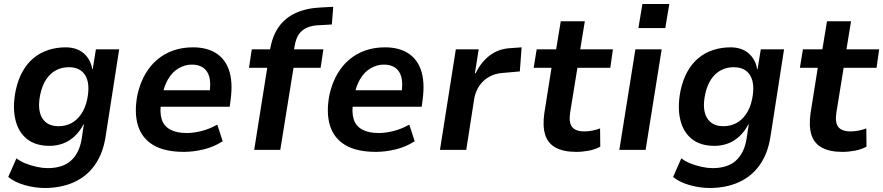

<svg xmlns="http://www.w3.org/2000/svg" viewBox="-20 -747 4402 957"><path d="M203 190Q155 190 104.5 176Q54 162 21 135L62 42Q82 58 109.5 68.5Q137 79 165 85Q193 91 218 91Q292 91 333.5 54Q375 17 387 -54L398 -127H396Q378 -92 351.5 -67.5Q325 -43 293.5 -31.5Q262 -20 227 -20Q157 -20 114 -54.5Q71 -89 56.5 -151.5Q42 -214 58 -295Q70 -351 93 -391.5Q116 -432 148.5 -458.5Q181 -485 221.5 -498Q262 -511 307 -511Q363 -511 397.5 -481Q432 -451 440 -402H442L458 -501H574L506 -64Q493 18 453 75Q413 132 349 161Q285 190 203 190ZM272 -118Q306 -118 334.5 -132.5Q363 -147 384.5 -178Q406 -209 415 -254Q430 -329 405.5 -370.5Q381 -412 323 -412Q288 -412 259.5 -397Q231 -382 211 -352.5Q191 -323 181 -278Q165 -202 189.5 -160Q214 -118 272 -118Z M897 10Q801 10 744 -24Q687 -58 667.5 -122Q648 -186 665 -274Q682 -349 719.5 -401.5Q757 -454 813.5 -482.5Q870 -511 943 -511Q1010 -511 1056 -482.5Q1102 -454 1121.5 -397Q1141 -340 1130 -254L1125 -215H760L773 -297H1042L1023 -275Q1032 -329 1024 -361Q1016 -393 993.5 -409Q971 -425 937 -425Q902 -425 871 -407Q840 -389 819 -354.5Q798 -320 788 -268L784 -244Q775 -189 785.5 -154Q796 -119 828 -101.5Q860 -84 910 -84Q946 -84 986.5 -94.5Q1027 -105 1063 -126L1090 -43Q1045 -14 993.5 -2Q942 10 897 10Z M1247 0 1312 -409H1221L1235 -501H1367L1318 -459L1325 -493Q1336 -566 1369 -612.5Q1402 -659 1455.5 -683Q1509 -707 1583 -710L1641 -713L1634 -625L1565 -621Q1537 -620 1512.5 -610Q1488 -600 1472 -579.5Q1456 -559 1449 -520L1443 -485L1428 -501H1592L1578 -409H1443L1377 0Z M1854 10Q1758 10 1701 -24Q1644 -58 1624.5 -122Q1605 -186 1622 -274Q1639 -349 1676.5 -401.5Q1714 -454 1770.5 -482.5Q1827 -511 1900 -511Q1967 -511 2013 -482.5Q2059 -454 2078.5 -397Q2098 -340 2087 -254L2082 -215H1717L1730 -297H1999L1980 -275Q1989 -329 1981 -361Q1973 -393 1950.5 -409Q1928 -425 1894 -425Q1859 -425 1828 -407Q1797 -389 1776 -354.5Q1755 -320 1745 -268L1741 -244Q1732 -189 1742.5 -154Q1753 -119 1785 -101.5Q1817 -84 1867 -84Q1903 -84 1943.5 -94.5Q1984 -105 2020 -126L2047 -43Q2002 -14 1950.5 -2Q1899 10 1854 10Z M2173 0 2252 -501H2366L2347 -382H2351Q2377 -437 2421 -470.5Q2465 -504 2524 -507L2580 -511L2571 -391L2481 -383Q2447 -380 2418 -364Q2389 -348 2370 -320.5Q2351 -293 2344 -257L2304 0Z M2852 10Q2789 10 2750 -11Q2711 -32 2697.5 -75Q2684 -118 2693 -182L2729 -409H2640L2655 -501H2752L2775 -641H2895L2872 -501H3035L3022 -409H2858L2822 -187Q2814 -136 2831.5 -114Q2849 -92 2893 -92Q2912 -92 2932.5 -96Q2953 -100 2971 -107L2972 -16Q2946 -2 2914.5 4Q2883 10 2852 10Z M3162 -607 3182 -727H3316L3296 -607ZM3067 0 3147 -501H3278L3198 0Z M3517 190Q3469 190 3418.5 176Q3368 162 3335 135L3376 42Q3396 58 3423.5 68.5Q3451 79 3479 85Q3507 91 3532 91Q3606 91 3647.5 54Q3689 17 3701 -54L3712 -127H3710Q3692 -92 3665.5 -67.5Q3639 -43 3607.5 -31.5Q3576 -20 3541 -20Q3471 -20 3428 -54.5Q3385 -89 3370.5 -151.5Q3356 -214 3372 -295Q3384 -351 3407 -391.5Q3430 -432 3462.5 -458.5Q3495 -485 3535.5 -498Q3576 -511 3621 -511Q3677 -511 3711.5 -481Q3746 -451 3754 -402H3756L3772 -501H3888L3820 -64Q3807 18 3767 75Q3727 132 3663 161Q3599 190 3517 190ZM3586 -118Q3620 -118 3648.5 -132.5Q3677 -147 3698.5 -178Q3720 -209 3729 -254Q3744 -329 3719.5 -370.5Q3695 -412 3637 -412Q3602 -412 3573.5 -397Q3545 -382 3525 -352.5Q3505 -323 3495 -278Q3479 -202 3503.5 -160Q3528 -118 3586 -118Z M4179 10Q4116 10 4077 -11Q4038 -32 4024.5 -75Q4011 -118 4020 -182L4056 -409H3967L3982 -501H4079L4102 -641H4222L4199 -501H4362L4349 -409H4185L4149 -187Q4141 -136 4158.5 -114Q4176 -92 4220 -92Q4239 -92 4259.5 -96Q4280 -100 4298 -107L4299 -16Q4273 -2 4241.5 4Q4210 10 4179 10Z"/></svg>

Font: Nunito Sans 7pt SemiCondensed
Style: Bold Italic
Weight: 700
Width: 4
Italic angle: -9°
Designer: Vernon Adams
Foundry: Vernon Adams
Version: Version 3.101;gftools[0.9.27]